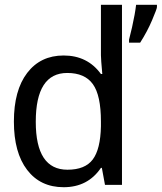

<svg xmlns="http://www.w3.org/2000/svg" viewBox="-20 -780 682 810"><path d="M409.7 -71.8H405.8Q350.6 9.8 248.5 9.8Q150.4 9.8 94.5 -63.2Q38.6 -136.2 38.6 -267.1Q38.6 -398.9 94.7 -472.4Q150.9 -545.9 248.5 -545.9Q349.1 -545.9 405.8 -467.8H411.6Q405.8 -530.8 405.8 -546.9V-759.8H494.6V0H422.9ZM405.8 -247.1V-267.1Q405.8 -377.9 371.8 -425Q337.9 -472.2 263.7 -472.2Q130.9 -472.2 130.9 -266.1Q130.9 -64 264.6 -64Q338.9 -64 371.3 -107.2Q403.8 -150.4 405.8 -247.1ZM524.4 -612.8 537.1 -665Q549.8 -721.7 554.2 -759.8H642.1V-750Q642.1 -743.2 621.6 -694.8Q601.1 -646.5 571.3 -600.1H524.4Z"/></svg>

Font: Apple Sans Adjectives
Style: Regular
Weight: 400
Monospace: yes
Foundry: Apple Sans Adjectives
Version: Version 0.01